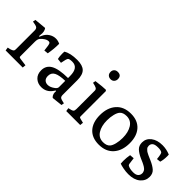

<svg xmlns="http://www.w3.org/2000/svg" viewBox="41 -1416 2130 2130"><g transform="rotate(45 1105.5 -351.5)"><path d="M40 0 34 -39Q71 -45 88 -53.5Q105 -62 108 -70Q111 -78 111 -96V-384Q111 -410 97.5 -421.5Q84 -433 28 -441L34 -473L170 -486Q177 -486 185 -466Q193 -446 193 -422Q193 -403 189 -375L197 -372L210 -401Q228 -441 264.5 -464.5Q301 -488 342 -488Q376 -488 408 -472Q408 -390 393 -308L344 -303Q336 -387 326 -401Q320 -410 306 -410Q283 -410 258 -393.5Q233 -377 218 -359Q201 -340 201 -298V-72Q201 -65 202 -61.5Q203 -58 207.5 -55Q212 -52 221 -51L312 -39L308 0Z M474 -123Q474 -198 538 -235Q602 -272 746 -273V-305Q746 -435 652 -435Q607 -435 595 -422Q584 -409 571 -337L517 -343Q509 -374 509 -419Q509 -441 510 -451Q569 -488 677 -488Q761 -488 798.5 -451Q836 -414 836 -329V-99Q836 -73 848.5 -62.5Q861 -52 912 -42L906 -10L786 3Q776 3 765 -16Q754 -35 754 -57Q754 -68 755 -76L747 -79L735 -61Q688 9 606 9Q550 9 512 -26Q474 -61 474 -123ZM571 -132Q571 -96 590 -77.5Q609 -59 640 -59Q679 -59 723 -93Q746 -111 746 -131V-229Q656 -227 613.5 -205Q571 -183 571 -132Z M991 0 985 -39Q1034 -49 1044.5 -59.5Q1055 -70 1055 -96V-383Q1055 -404 1039 -413.5Q1023 -423 979 -432L985 -464Q1092 -478 1134 -478L1145 -468V-72Q1145 -65 1146 -62Q1147 -59 1151.5 -56Q1156 -53 1165 -51L1214 -39L1210 0ZM1089 -597Q1064 -597 1047.5 -612Q1031 -627 1031 -656Q1031 -680 1046.5 -696Q1062 -712 1089 -712Q1146 -712 1146 -656Q1146 -631 1130.5 -614Q1115 -597 1089 -597Z M1286 -232Q1286 -349 1347.5 -418.5Q1409 -488 1520 -488Q1626 -488 1684 -423.5Q1742 -359 1742 -246Q1742 -129 1680.5 -60Q1619 9 1508 9Q1402 9 1344 -55Q1286 -119 1286 -232ZM1523 -44Q1579 -44 1605 -74Q1623 -94 1634 -137.5Q1645 -181 1645 -232Q1645 -321 1609 -378Q1573 -435 1505 -435Q1449 -435 1423 -405Q1405 -385 1394 -341.5Q1383 -298 1383 -247Q1383 -158 1419 -101Q1455 -44 1523 -44Z M1831 -15Q1829 -28 1829 -56Q1829 -108 1838 -155L1890 -159Q1897 -95 1900.5 -80.5Q1904 -66 1911 -62Q1943 -44 1995 -44Q2035 -44 2054 -60Q2076 -78 2076 -109Q2076 -119 2072.5 -128.5Q2069 -138 2065 -145Q2061 -152 2052 -159.5Q2043 -167 2036.5 -171.5Q2030 -176 2016.5 -183Q2003 -190 1996 -193.5Q1989 -197 1972 -204Q1955 -211 1949 -214Q1893 -239 1862 -268.5Q1831 -298 1831 -348Q1831 -410 1882 -449Q1933 -488 2015 -488Q2077 -488 2137 -463Q2138 -455 2138 -439Q2138 -381 2125 -340L2079 -335Q2072 -413 2059 -422Q2041 -435 1998 -435Q1949 -435 1930 -419Q1910 -403 1910 -375Q1910 -364 1913 -354.5Q1916 -345 1925 -336.5Q1934 -328 1939.5 -322.5Q1945 -317 1961 -309Q1977 -301 1983.5 -297.5Q1990 -294 2010.5 -285.5Q2031 -277 2037 -274Q2097 -248 2129.5 -218.5Q2162 -189 2162 -138Q2162 -75 2111.5 -33Q2061 9 1973 9Q1934 9 1892 1Q1850 -7 1831 -15Z"/></g></svg>

Font: Poly
Style: Regular
Weight: 400
Designer: Jos Nicols Silva Schwarzenberg
Foundry: Jose Nicolas Silva Schwarzenberg
Version: Version 1.001